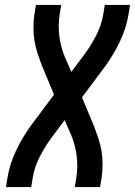

<svg xmlns="http://www.w3.org/2000/svg" viewBox="-20 -755 545 775"><path d="M4 0 10 -37Q19 -93 45 -147.5Q71 -202 107 -251L198 -373L148 -493Q139 -517 131 -541.5Q123 -566 119 -591.5Q115 -617 115 -644Q115 -671 119 -698L125 -735H227L221 -698Q214 -653 219.5 -609.5Q225 -566 241 -527L268 -465L322 -537Q349 -574 369.5 -614.5Q390 -655 397 -698L403 -735H505L499 -698Q490 -642 464 -587.5Q438 -533 402 -484L311 -362L361 -242Q370 -218 378 -193.5Q386 -169 390 -143.5Q394 -118 394 -91Q394 -64 390 -37L384 0H282L288 -37Q295 -82 289.5 -125.5Q284 -169 268 -208L241 -270L187 -198Q160 -161 139.5 -120.5Q119 -80 112 -37L106 0Z"/></svg>

Font: Iosevka Curly Semibold
Style: Italic
Weight: 600
Italic angle: -9°
Monospace: yes
Designer: Belleve Invis
Foundry: Belleve Invis
Version: Version 22.1.2; ttfautohint (v1.8.4)